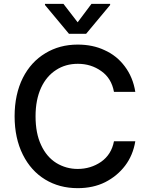

<svg xmlns="http://www.w3.org/2000/svg" viewBox="-20 -969 775 999"><path d="M507 -599Q454 -637 385 -637Q321 -637 272 -605Q222 -573 194 -513Q165 -450 165 -364Q165 -275 194 -214Q222 -153 273 -121Q324 -90 384 -90Q452 -90 506 -127Q560 -165 573 -234H684Q672 -161 631 -107Q590 -53 527 -21Q465 10 384 10Q289 10 215 -35Q141 -80 99 -164Q56 -250 56 -364Q56 -478 99 -564Q141 -647 216 -692Q290 -737 384 -737Q463 -737 524 -708Q587 -680 629 -624Q672 -567 684 -491H573Q560 -562 507 -599ZM456 -949H553V-943L428 -793H339L214 -943V-949H310L384 -853Z"/></svg>

Font: Sinter Medium
Style: Regular
Weight: 500
Foundry: Adobe & rsms
Version: Version 1.000